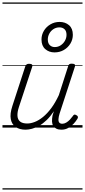

<svg xmlns="http://www.w3.org/2000/svg" viewBox="-20 -1030 686 1550"><path d="M186 17Q139 17 107 -4.5Q75 -26 67 -68.5Q59 -111 80 -175L184 -494Q189 -506 195.5 -510.5Q202 -515 215 -515Q232 -515 238 -509Q244 -503 240 -491L133 -167Q119 -125 121 -94.5Q123 -64 142.5 -48.5Q162 -33 200 -33Q228 -33 260.5 -45.5Q293 -58 327 -85.5Q361 -113 393.5 -156.5Q426 -200 455 -262L530 -495Q534 -508 540 -512Q546 -516 559 -516Q576 -516 582.5 -510.5Q589 -505 585 -493L461 -113Q453 -87 452 -68Q451 -49 459 -40Q467 -31 483 -31Q499 -31 515 -40.5Q531 -50 544.5 -64.5Q558 -79 568 -93Q572 -101 579 -104Q586 -107 597 -100Q608 -94 609 -86.5Q610 -79 605 -71Q593 -51 574.5 -31Q556 -11 531 3Q506 17 476 17Q452 17 435.5 9Q419 1 410 -13.5Q401 -28 400 -49Q399 -70 404 -97L415 -132Q387 -90 357 -61Q327 -32 296.5 -15Q266 2 238 9.5Q210 17 186 17ZM420 -607Q376 -607 345.5 -633.5Q315 -660 315 -711Q315 -749 334 -781Q353 -813 386.5 -833Q420 -853 461 -853Q507 -853 537.5 -826.5Q568 -800 568 -749Q568 -711 548.5 -678.5Q529 -646 495.5 -626.5Q462 -607 420 -607ZM422 -650Q449 -650 470.5 -664.5Q492 -679 504.5 -701.5Q517 -724 517 -749Q517 -779 501 -794Q485 -809 460 -809Q433 -809 411.5 -795Q390 -781 378 -758.5Q366 -736 366 -711Q366 -681 382 -665.5Q398 -650 422 -650ZM0 490H646V500H0ZM0 -20H646V0H0ZM0 -505H646V-500H0ZM0 -1010H646V-1000H0Z"/></svg>

Font: Playwrite BE VLG Guides
Style: Regular
Weight: 400
Designer: Veronika Burian, José Scaglione
Foundry: TypeTogether
Version: Version 1.003